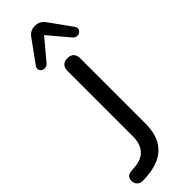

<svg xmlns="http://www.w3.org/2000/svg" viewBox="-326 -963 984 984"><g transform="rotate(-45 166.5 -470.5)"><path d="M32 6Q11 7 -1 -5Q-13 -17 -13 -35Q-13 -49 -4.5 -59.5Q4 -70 22 -71L53 -74Q102 -78 128 -108Q154 -138 154 -190V-665Q154 -688 166 -700Q178 -712 200 -712Q222 -712 234 -700Q246 -688 246 -665V-190Q246 -131 225.5 -89.5Q205 -48 165 -24.5Q125 -1 65 4ZM106 -769Q96 -758 84.5 -757Q73 -756 64 -762Q55 -768 52.5 -777.5Q50 -787 58 -799L143 -916Q154 -933 168 -940Q182 -947 199 -947Q216 -947 230 -940Q244 -933 256 -916L340 -799Q348 -787 345.5 -777.5Q343 -768 334.5 -762Q326 -756 314.5 -757Q303 -758 293 -769L199 -880Z"/></g></svg>

Font: Nunito Medium
Style: Regular
Weight: 500
Designer: Vernon Adams
Foundry: Vernon Adams
Version: Version 3.602